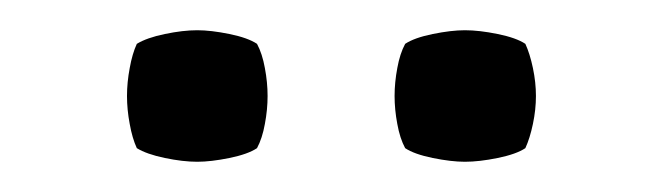

<svg xmlns="http://www.w3.org/2000/svg" viewBox="-20 -672 438 127"><path d="M64 -608.5Q64 -617.5 65.8 -627Q67.5 -636.5 70.5 -643Q77 -647 89 -649.5Q101 -652 110.5 -652Q119.5 -652 131.8 -649.5Q144 -647 150 -643Q153.5 -636.5 155.2 -627Q157 -617.5 157 -608.5Q157 -599.5 155.2 -590Q153.5 -580.5 150 -574Q144 -570 131.8 -567.5Q119.5 -565 110.5 -565Q101 -565 89 -567.5Q77 -570 70.5 -574Q67.5 -580.5 65.8 -590Q64 -599.5 64 -608.5ZM241 -608.5Q241 -617.5 242.8 -627Q244.5 -636.5 248 -643Q254 -647 266.2 -649.5Q278.5 -652 287.5 -652Q297 -652 309.2 -649.5Q321.5 -647 327.5 -643Q330.5 -636.5 332.5 -627Q334.5 -617.5 334.5 -608.5Q334.5 -599.5 332.5 -590Q330.5 -580.5 327.5 -574Q321.5 -570 309.2 -567.5Q297 -565 287.5 -565Q278.5 -565 266.2 -567.5Q254 -570 248 -574Q244.5 -580.5 242.8 -590Q241 -599.5 241 -608.5Z"/></svg>

Font: Signika SC
Style: Regular
Weight: 300
Designer: Anna Giedryś
Foundry: Anna Giedryś
Version: Version 2.000